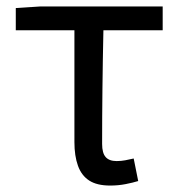

<svg xmlns="http://www.w3.org/2000/svg" viewBox="-20 -563 554 596"><path d="M322 13Q281 13 257 -2.5Q233 -18 222 -48.5Q211 -79 211 -122V-469H29V-538L106 -543H485V-469H301Q299 -377 298 -287.5Q297 -198 297 -116Q297 -88 308 -75.5Q319 -63 342 -63Q356 -63 369 -65.5Q382 -68 395 -71L409 -1Q393 4 370 8.5Q347 13 322 13Z"/></svg>

Font: Noto Sans TC
Style: Regular
Weight: 400
Designer: Ryoko NISHIZUKA  (kana, bopomofo & ideographs); Paul D. Hunt (Latin, Greek & Cyrillic); Sandoll Communications , Soo-you
Foundry: Adobe
Version: Version 2.004-H2;hotconv 1.0.118;makeotfexe 2.5.65603